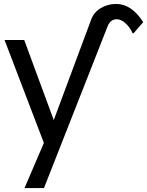

<svg xmlns="http://www.w3.org/2000/svg" viewBox="-20 -747 742 968"><path d="M653.8 -579.6H648.4Q636.2 -607.9 613.8 -628.9Q591.3 -649.9 567.9 -649.9Q537.1 -649.9 522.9 -615.2L201.7 201.2H103.5L201.2 -26.4L2.9 -545.4H102.1L251 -141.6L439.5 -647.9Q453.1 -685.1 488 -706.1Q522.9 -727.1 565.4 -727.1Q643.6 -727.1 702.1 -635.3Z"/></svg>

Font: SG Kara Bold
Style: Regular
Weight: 400
Designer: Damoon Khanjanzadeh
Version: Version 1.000